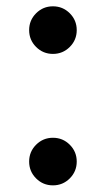

<svg xmlns="http://www.w3.org/2000/svg" viewBox="-20 -556 328 593"><path d="M70 -57Q70 -87.5 91.5 -109Q113 -130.5 143.5 -130.5Q174 -130.5 195.5 -109Q217 -87.5 217 -57Q217 -26.5 195.5 -5Q174 16.5 143.5 16.5Q113 16.5 91.5 -5Q70 -26.5 70 -57ZM70 -463Q70 -493.5 91.5 -515Q113 -536.5 143.5 -536.5Q174 -536.5 195.5 -515Q217 -493.5 217 -463Q217 -432.5 195.5 -411Q174 -389.5 143.5 -389.5Q113 -389.5 91.5 -411Q70 -432.5 70 -463Z"/></svg>

Font: Besley* Medium
Style: Regular
Weight: 500
Designer: Owen Earl
Foundry: indestructible type*
Version: Version 3.000; ttfautohint (v1.8.3)